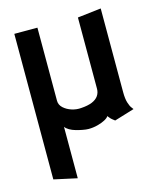

<svg xmlns="http://www.w3.org/2000/svg" viewBox="-110 -589 730 883"><g transform="rotate(-15 255.0 -147.5)"><path d="M454 -113V-511L342 -498V-159Q342 -140 332 -125.5Q322 -111 301.5 -102.5Q281 -94 249 -92Q227 -90 204.5 -97Q182 -104 166 -118.5Q150 -133 150 -153V-501H40V192L150 216V-29Q156 -20 169 -12.5Q182 -5 198 -0.5Q214 4 230 7Q246 10 257 10Q279 10 300 4.5Q321 -1 336 -9Q351 -17 355 -25Q358 -22 362.5 -16Q367 -10 373.5 -5Q380 0 385 4L480 -25Q479 -27 472.5 -35Q466 -43 460 -62Q454 -81 454 -113Z"/></g></svg>

Font: Advent Pro Expanded
Style: Bold
Weight: 700
Width: 7
Designer: VivaRado, Andreas Kalpakidis
Foundry: VivaRado, Andreas Kalpakidis
Version: Version 3.000